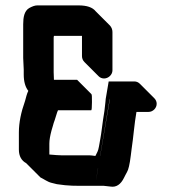

<svg xmlns="http://www.w3.org/2000/svg" viewBox="-20 -660 650 712"><path d="M366 -369C382 -369 397 -383 397 -399V-541C397 -550 394 -558 388 -565L335 -618C323 -633 302 -640 271 -640H118C109 -640 99 -636 88 -630C70 -619 66 -596 66 -570V-445L68 -402V-384C68 -357 74 -337 85 -323C80 -314 76 -297 73 -286C58 -244 50 -205 50 -169V-105C50 -81 60 -64 77 -55L130 -2C141 3 157 15 171 18L191 23C236 30 261 29 298 29H364L391 32C411 35 428 24 440 -1C443 -6 446 -14 451 -22C456 -30 461 -50 465 -83L468 -107C475 -153 478 -200 486 -245H531C547 -245 561 -259 561 -275C561 -283 558 -290 552 -296L499 -349C493 -355 486 -358 478 -358H383L373 -299C372 -297 372 -291 371 -282C369 -258 366 -239 362 -215C360 -203 356 -166 352 -145L347 -117C344 -99 340 -95 334 -82H331C324 -83 317 -84 311 -84H245C213 -84 206 -83 163 -87V-127C163 -141 166 -157 171 -176L176 -193C178 -200 180 -208 183 -215C187 -226 191 -243 195 -251H318C320 -251 321 -261 321 -281C321 -299 321 -309 319 -311L266 -364H265H180L179 -392V-517C179 -520 179 -524 180 -527H284V-452C284 -444 287 -436 293 -430L346 -377C351 -372 358 -369 366 -369ZM103 -324C97 -313 92 -299 87 -281C73 -240 65 -203 65 -169V-105C65 -86 71 -75 84 -68C96 -62 112 -52 121 -50L141 -45C183 -38 208 -39 245 -39H312L340 -36C352 -34 363 -38 373 -60C375 -64 379 -73 385 -83C387 -86 393 -106 397 -138L400 -162C407 -208 410 -255 418 -301L420 -313H478C486 -313 493 -320 493 -328C493 -336 486 -343 478 -343H396L388 -296C272 386 387 -294 387 -294C387 -293 387 -287 386 -281C384 -257 381 -237 377 -213C375 -202 371 -164 367 -142L362 -114C358 -90 351 -83 344 -67H330C323 -68 315 -69 311 -69H245C213 -69 205 -68 158 -72C136 -73 114 -86 95 -98V-180C95 -196 99 -213 104 -233L109 -250C115 -271 123 -299 133 -319H253V-334V-349H119L116 -361C114 -372 113 -378 113 -384V-402L111 -445V-570C111 -573 111 -578 113 -585L116 -595H268C274 -595 279 -594 286 -593L299 -591V-452C299 -444 306 -437 313 -437C321 -437 329 -445 329 -452V-594C329 -600 327 -603 323 -608C315 -618 300 -625 271 -625H118C113 -625 107 -623 96 -617C86 -611 81 -596 81 -570V-445L83 -402V-384C83 -352 91 -339 103 -324Z"/></svg>

Font: Squarish
Style: Shd
Weight: 400
Foundry: Cannot Into Space Fonts
Version: Version 0.272